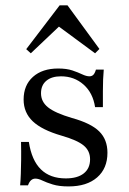

<svg xmlns="http://www.w3.org/2000/svg" viewBox="-20 -681 480 713"><path d="M234.7 11.3Q199.2 11.3 175.8 4Q152.4 -3.2 137.5 -10.5Q122.6 -17.7 111.3 -17.7Q92.7 -17.7 83.9 7.3H54.8Q56.5 -12.1 57.3 -35.1Q58.1 -58.1 58.5 -87.5Q58.9 -116.9 58.1 -154H87.1Q97.6 -85.5 131.9 -52Q166.1 -18.5 224.2 -18.5Q267.7 -18.5 291.1 -37.1Q314.5 -55.6 314.5 -89.5Q314.5 -121 290.7 -140.7Q266.9 -160.5 208.1 -177.4Q135.5 -198.4 101.6 -230.6Q67.7 -262.9 67.7 -311.3Q67.7 -364.5 102.4 -395.6Q137.1 -426.6 196 -426.6Q227.4 -426.6 248.8 -419.4Q270.2 -412.1 285.5 -404.8Q300.8 -397.6 312.1 -397.6Q321 -397.6 326.6 -403.2Q332.3 -408.9 336.3 -422.6H365.3Q363.7 -404.8 362.9 -385.9Q362.1 -366.9 362.1 -342.3Q362.1 -317.7 362.1 -283.1H333.1Q325 -336.3 290.3 -366.9Q255.6 -397.6 206.5 -397.6Q171.8 -397.6 152 -381Q132.3 -364.5 132.3 -334.7Q132.3 -303.2 158.5 -282.3Q184.7 -261.3 247.6 -242.7Q317.7 -223.4 348.4 -193.1Q379 -162.9 379 -113.7Q379 -55.6 340.7 -22.2Q302.4 11.3 234.7 11.3ZM94.4 -483.1 77.4 -498.4 201.6 -661.3H230.6L349.2 -499.2L333.1 -483.1L179 -596.8L217.7 -600Z"/></svg>

Font: Playfair 5pt SemiExpanded Light
Style: Regular
Weight: 400
Version: Version 2.203